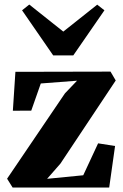

<svg xmlns="http://www.w3.org/2000/svg" viewBox="-20 -846 556 866"><path d="M327.5 -482 164 -469.5 121 -347 38 -346.5 49.5 -522 478.5 -523 502 -483 252.5 -108 192.5 -39.5 355.5 -55.5 422.5 -199.5 499 -187.5 472.5 0H37L12 -40L273 -425ZM220 -596 79.5 -799.5 112 -825.5 265.5 -703.5 418.5 -825 451 -799.5 310.5 -596Z"/></svg>

Font: Merriweather 96pt Black
Style: Regular
Weight: 900
Version: Version 2.100